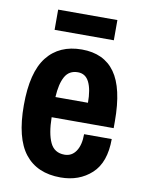

<svg xmlns="http://www.w3.org/2000/svg" viewBox="-80 -744 617 814"><g transform="rotate(10 228.0 -337.5)"><path d="M237 12Q136 12 83.5 -54.5Q31 -121 31 -263Q31 -405 83.5 -471.5Q136 -538 233 -538Q328 -538 375.5 -471.5Q423 -405 423 -263V-233H156Q157 -163 175 -124.5Q193 -86 237 -86Q268 -86 286 -112.5Q304 -139 304 -186H423Q423 -85 370 -36.5Q317 12 237 12ZM157 -320H297Q297 -377 281.5 -408.5Q266 -440 233 -440Q195 -440 177.5 -408.5Q160 -377 157 -320ZM104 -600V-687H359V-600Z"/></g></svg>

Font: Archivo Narrow
Style: Bold
Weight: 700
Designer: Hector Gatti
Foundry: Omnibus-Type
Version: Version 3.002